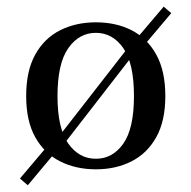

<svg xmlns="http://www.w3.org/2000/svg" viewBox="-20 -494 571 573"><path d="M158.1 -47.6 140.3 -66.9 371.8 -364.5 389.5 -346ZM62.9 58.9 39.5 38.7 129 -66.9 150 -45.2ZM400 -346.8 378.2 -367.7 468.5 -474.2 491.1 -454.8ZM266.1 11.3Q206.5 11.3 159.3 -12.5Q112.1 -36.3 85.1 -84.7Q58.1 -133.1 58.1 -207.3Q58.1 -282.3 85.1 -331Q112.1 -379.8 159.3 -403.6Q206.5 -427.4 266.1 -427.4Q326.6 -427.4 373 -403.6Q419.4 -379.8 446.4 -331Q473.4 -282.3 473.4 -207.3Q473.4 -133.1 446.4 -84.7Q419.4 -36.3 372.6 -12.5Q325.8 11.3 266.1 11.3ZM266.1 -20.2Q316.1 -20.2 348 -65.3Q379.8 -110.5 379.8 -207.3Q379.8 -304.8 348 -350.4Q316.1 -396 266.1 -396Q216.1 -396 183.9 -350.4Q151.6 -304.8 151.6 -207.3Q151.6 -110.5 183.9 -65.3Q216.1 -20.2 266.1 -20.2Z"/></svg>

Font: Playfair 12pt Medium
Style: Regular
Weight: 500
Designer: Claus Eggers Sørensen
Foundry: Claus Eggers Sørensen
Version: Version 2.000;gftools[0.9.28]